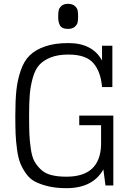

<svg xmlns="http://www.w3.org/2000/svg" viewBox="-20 -969 712 1003"><path d="M394 -315H508V-212Q503 -46 327 -46Q281 -46 248 -54.5Q215 -63 193.5 -83.5Q172 -104 159.5 -127Q147 -150 141 -191.5Q135 -233 133.5 -268.5Q132 -304 132 -365Q132 -431 135.5 -474.5Q139 -518 151 -561.5Q163 -605 185 -629.5Q207 -654 245 -669Q283 -684 337 -684Q430 -684 468.5 -638.5Q507 -593 513 -514H567V-730H513V-653Q463 -744 337 -744Q266 -744 215.5 -726.5Q165 -709 135 -679.5Q105 -650 88 -600Q71 -550 65.5 -496.5Q60 -443 60 -365Q60 -307 61.5 -269.5Q63 -232 69 -188Q75 -144 86 -116.5Q97 -89 116.5 -61.5Q136 -34 164.5 -19.5Q193 -5 233.5 4.5Q274 14 327 14Q465 14 520 -84L531 0H572V-365H394ZM335 -818Q358 -818 370.5 -829Q383 -840 385.5 -852Q388 -864 388 -883Q388 -903 385.5 -915Q383 -927 370.5 -938Q358 -949 335 -949Q313 -949 301 -938Q289 -927 286.5 -915Q284 -903 284 -883Q284 -869 285.5 -859.5Q287 -850 291.5 -839.5Q296 -829 307 -823.5Q318 -818 335 -818Z"/></svg>

Font: Glegoo
Style: Regular
Weight: 400
Version: Version 2.0.1; ttfautohint (v0.9) -r 48 -G 60